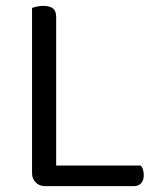

<svg xmlns="http://www.w3.org/2000/svg" viewBox="-20 -633 541 653"><path d="M89 -355H171V-8L133 0Q114 0 101.5 -12.5Q89 -25 89 -44ZM133 0V-70H458Q463 -66 466 -57Q469 -48 469 -37Q469 -20 460 -10Q451 0 436 0ZM171 -295H89V-606Q94 -608 104.5 -610.5Q115 -613 127 -613Q149 -613 160 -604.5Q171 -596 171 -576Z"/></svg>

Font: Baloo Paaji 2
Style: Regular
Weight: 400
Designer: Shuchita Grover, Noopur Datye and Ek Type
Foundry: Ek Type
Version: Version 1.700